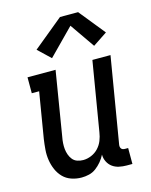

<svg xmlns="http://www.w3.org/2000/svg" viewBox="-117 -848 734 932"><g transform="rotate(-15 250.0 -382.0)"><path d="M177 8Q150 8 125.5 -0.5Q101 -9 84 -26.5Q67 -44 57 -67Q47 -90 43 -115.5Q39 -141 41 -167.5Q43 -194 47 -221L85 -450H48V-530H189L136 -207Q133 -192 132 -176.5Q131 -161 132.5 -146.5Q134 -132 139 -118Q144 -104 153 -93Q162 -82 176 -77Q190 -72 206 -72Q226 -72 246.5 -80.5Q267 -89 282 -105Q297 -121 305 -141Q313 -161 316 -182L374 -530H465L393 -99Q392 -93 393 -88Q394 -83 397 -79Q400 -75 405 -73.5Q410 -72 416 -72H431V8H402Q383 8 364.5 4Q346 0 331.5 -10.5Q317 -21 308.5 -38Q300 -55 300 -74Q291 -56 278 -40.5Q265 -25 249 -13Q233 -1 214 3.5Q195 8 177 8ZM187 -589 125 -648 276 -772H367L472 -642L400 -594L314 -718Z"/></g></svg>

Font: Iosevka Slab Medium
Style: Italic
Weight: 500
Italic angle: -9°
Monospace: yes
Designer: Belleve Invis
Foundry: Belleve Invis
Version: Version 11.1.0; ttfautohint (v1.8.3)